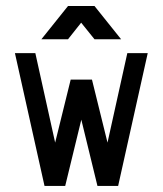

<svg xmlns="http://www.w3.org/2000/svg" viewBox="-20 -614 537 634"><path d="M96.7 -438.5 162.1 -143.1 213.4 -351.1H280.8H283.7L335 -143.1L400.4 -438.5H467.8L370.1 0H301.8L248.5 -218.8L195.3 0H127L29.3 -438.5ZM379.9 -484.4H292L248 -539.1L204.6 -484.4H116.7L204.6 -594.2H292Z"/></svg>

Font: Aeronef
Style: Regular
Weight: 400
Designer: Peter Wiegel - CAT-Fonts Germany
Foundry: CAT-Fonts, Peter Wiegel
Version: Version 0.002